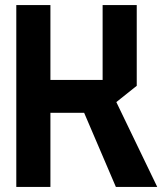

<svg xmlns="http://www.w3.org/2000/svg" viewBox="-20 -734 649 754"><path d="M435 0 307 -299 420 -368 597 -1V0ZM44 0V-714H178V0ZM178 -291V-420H383V-291ZM383 -291V-714H517V-397L384 -291Z"/></svg>

Font: Foldit SemiBold
Style: Regular
Weight: 600
Version: Version 1.003